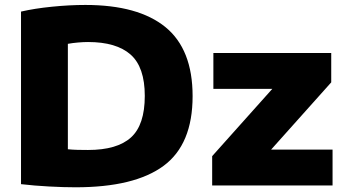

<svg xmlns="http://www.w3.org/2000/svg" viewBox="-20 -768 1426 795"><path d="M293 7.5Q243.5 7.5 183 4.2Q122.5 1 67 -5.5V-720Q123 -733 195.2 -740.2Q267.5 -747.5 333.5 -747.5Q552.5 -747.5 665 -655.8Q777.5 -564 777.5 -370Q777.5 -170 657.2 -81.2Q537 7.5 293 7.5ZM344.5 -147Q465 -147 522.2 -198.8Q579.5 -250.5 579.5 -371Q579.5 -490 520.8 -542Q462 -594 344.5 -594Q326 -594 303 -592Q280 -590 261 -586.5V-150Q281 -148 301.2 -147.5Q321.5 -147 344.5 -147ZM858.5 0V-121.5L1107.5 -400H863.5V-548.5H1351.5V-427L1102.5 -148.5H1357V0Z"/></svg>

Font: Encode Sans Semi Expanded ExtraBold
Style: Regular
Weight: 800
Width: 6
Designer: Multiple Designers
Foundry: Impallari Type
Version: Version 3.000; ttfautohint (v1.8.3) -l 8 -r 50 -G 200 -x 14 